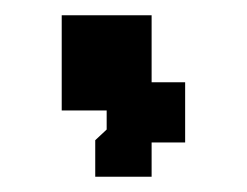

<svg xmlns="http://www.w3.org/2000/svg" viewBox="-20 -145 324 252"><path d="M105 87V39L120 25V0H61V-125H179V-37H223V42H179V87Z"/></svg>

Font: Pixelify Sans SemiBold
Style: Regular
Weight: 600
Designer: Stefie Justprince
Foundry: Typecalism Foundryline
Version: Version 1.000